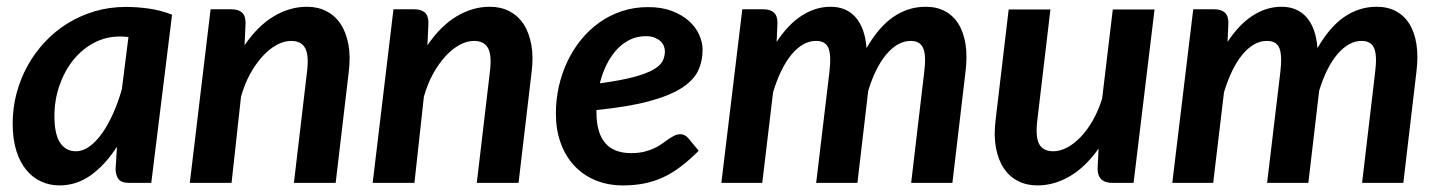

<svg xmlns="http://www.w3.org/2000/svg" viewBox="-20 -541 4261 568"><path d="M427.5 0 489 -497.5C467 -506.2 444.4 -512.2 421.2 -515.5C398.1 -518.8 375 -520.5 352 -520.5C320 -520.5 289.6 -516.2 260.8 -507.8C231.9 -499.2 205.1 -487.3 180.2 -472C155.4 -456.7 133 -438.3 113 -417C93 -395.7 75.9 -372.2 61.8 -346.8C47.6 -321.2 36.7 -294 29 -265C21.3 -236 17.5 -206.2 17.5 -175.5C17.5 -144.8 21.1 -118.1 28.2 -95.2C35.4 -72.4 45.2 -53.4 57.8 -38.2C70.2 -23.1 84.9 -11.7 101.8 -4C118.6 3.7 136.7 7.5 156 7.5C190 7.5 221.2 -2.8 249.5 -23.2C277.8 -43.7 303.3 -71.7 326 -107L322 -41C322 -29.3 324.8 -19.6 330.2 -11.8C335.8 -3.9 346.3 0 362 0ZM204.5 -93.5C184.8 -93.5 169.3 -101.8 158 -118.5C146.7 -135.2 141 -161.5 141 -197.5C141 -229.2 145.9 -259.2 155.8 -287.8C165.6 -316.2 179.1 -341.2 196.2 -362.8C213.4 -384.2 233.8 -401.3 257.5 -414C281.2 -426.7 306.8 -433 334.5 -433C342.5 -433 351 -432.5 360 -431.5L340.5 -277C333.2 -251.3 324.5 -227.3 314.5 -205C304.5 -182.7 293.7 -163.2 282 -146.8C270.3 -130.2 257.9 -117.2 244.8 -107.8C231.6 -98.2 218.2 -93.5 204.5 -93.5Z M541.5 0H665L693 -255C700 -280 709.1 -302.6 720.2 -322.8C731.4 -342.9 743.7 -360.2 757 -374.8C770.3 -389.2 784.2 -400.4 798.8 -408.2C813.2 -416.1 827.3 -420 841 -420C861.3 -420 875.3 -412.8 883 -398.2C890.7 -383.8 892.3 -359.8 888 -326.5L849.5 0H973L1011.5 -326.5C1015.5 -357.5 1015.2 -385.1 1010.8 -409.2C1006.2 -433.4 998.5 -453.8 987.5 -470.2C976.5 -486.8 962.5 -499.3 945.5 -508C928.5 -516.7 909.3 -521 888 -521C854.3 -521 821.7 -511.6 790 -492.8C758.3 -473.9 729.5 -445.3 703.5 -407L706.5 -473.5C706.5 -487.5 702.9 -497.7 695.8 -504C688.6 -510.3 678.5 -513.5 665.5 -513.5H603Z M1082.5 0H1206L1234 -255C1241 -280 1250.1 -302.6 1261.2 -322.8C1272.4 -342.9 1284.7 -360.2 1298 -374.8C1311.3 -389.2 1325.2 -400.4 1339.8 -408.2C1354.2 -416.1 1368.3 -420 1382 -420C1402.3 -420 1416.3 -412.8 1424 -398.2C1431.7 -383.8 1433.3 -359.8 1429 -326.5L1390.5 0H1514L1552.5 -326.5C1556.5 -357.5 1556.2 -385.1 1551.8 -409.2C1547.2 -433.4 1539.5 -453.8 1528.5 -470.2C1517.5 -486.8 1503.5 -499.3 1486.5 -508C1469.5 -516.7 1450.3 -521 1429 -521C1395.3 -521 1362.7 -511.6 1331 -492.8C1299.3 -473.9 1270.5 -445.3 1244.5 -407L1247.5 -473.5C1247.5 -487.5 1243.9 -497.7 1236.8 -504C1229.6 -510.3 1219.5 -513.5 1206.5 -513.5H1144Z M2058.5 -394C2058.5 -408.3 2055.2 -423 2048.5 -438C2041.8 -453 2031.8 -466.6 2018.2 -478.8C2004.8 -490.9 1987.9 -500.8 1967.8 -508.5C1947.6 -516.2 1924.2 -520 1897.5 -520C1869.8 -520 1843.9 -516 1819.8 -508C1795.6 -500 1773.4 -488.8 1753.2 -474.5C1733.1 -460.2 1715 -443.2 1699 -423.5C1683 -403.8 1669.5 -382.3 1658.5 -359C1647.5 -335.7 1639.1 -311 1633.2 -285C1627.4 -259 1624.5 -232.5 1624.5 -205.5C1624.5 -173.2 1629.2 -143.9 1638.8 -117.8C1648.2 -91.6 1661.7 -69.2 1679 -50.8C1696.3 -32.2 1717.2 -17.9 1741.5 -7.8C1765.8 2.4 1793 7.5 1823 7.5C1846 7.5 1867.3 5.5 1887 1.5C1906.7 -2.5 1925.3 -8.7 1943 -17C1960.7 -25.3 1978 -36 1995 -49C2012 -62 2029.3 -77.3 2047 -95L2015.5 -133C2012.5 -136.3 2009.1 -139 2005.2 -141C2001.4 -143 1997.5 -144 1993.5 -144C1986.8 -144 1980.7 -142.6 1975 -139.8C1969.3 -136.9 1963.6 -133.5 1957.8 -129.5C1951.9 -125.5 1945.6 -121 1938.8 -116C1931.9 -111 1924.2 -106.5 1915.8 -102.5C1907.2 -98.5 1897.3 -95.1 1886 -92.2C1874.7 -89.4 1861.7 -88 1847 -88C1778.7 -88 1744.5 -128.3 1744.5 -209V-215.5C1807.2 -221.8 1858.8 -230.4 1899.2 -241.2C1939.8 -252.1 1971.8 -265 1995.5 -280C2019.2 -295 2035.6 -312 2044.8 -331C2053.9 -350 2058.5 -371 2058.5 -394ZM1890.5 -434C1900.5 -434 1909.1 -432.6 1916.2 -429.8C1923.4 -426.9 1929.2 -423.4 1933.8 -419.2C1938.2 -415.1 1941.6 -410.3 1943.8 -405C1945.9 -399.7 1947 -394.5 1947 -389.5C1947 -379.2 1944.8 -369.5 1940.2 -360.5C1935.8 -351.5 1926.6 -343 1912.8 -335C1898.9 -327 1879.4 -319.7 1854.2 -313C1829.1 -306.3 1795.8 -300.2 1754.5 -294.5C1759.5 -314.8 1766.3 -333.6 1775 -350.8C1783.7 -367.9 1793.8 -382.7 1805.2 -395C1816.8 -407.3 1829.7 -416.9 1844 -423.8C1858.3 -430.6 1873.8 -434 1890.5 -434Z M2114 0H2235L2267 -268C2274 -291.3 2282.1 -312.4 2291.2 -331.2C2300.4 -350.1 2310.4 -366.1 2321.2 -379.2C2332.1 -392.4 2343.6 -402.5 2355.8 -409.5C2367.9 -416.5 2380.7 -420 2394 -420C2413 -420 2425.3 -412.8 2431 -398.2C2436.7 -383.8 2437.5 -359.8 2433.5 -326.5L2394.5 0H2516.5L2548.5 -272.5C2555.5 -295.5 2563.6 -316.2 2572.8 -334.5C2581.9 -352.8 2591.9 -368.3 2602.8 -381C2613.6 -393.7 2625 -403.3 2637 -410C2649 -416.7 2661.3 -420 2674 -420C2692.7 -420 2705.1 -412.8 2711.2 -398.2C2717.4 -383.8 2718.3 -359.8 2714 -326.5L2675.5 0H2797.5L2836 -326.5C2840 -357.5 2840.2 -385.1 2836.5 -409.2C2832.8 -433.4 2825.8 -453.8 2815.5 -470.2C2805.2 -486.8 2791.8 -499.3 2775.5 -508C2759.2 -516.7 2740.2 -521 2718.5 -521C2684.2 -521 2652.4 -511.1 2623.2 -491.2C2594.1 -471.4 2567.5 -440.5 2543.5 -398.5C2540.5 -438.2 2529.8 -468.5 2511.5 -489.5C2493.2 -510.5 2468.3 -521 2437 -521C2407.7 -521 2379.5 -512.4 2352.5 -495.2C2325.5 -478.1 2300.5 -452 2277.5 -417L2280 -473.5C2280 -487.5 2276.4 -497.7 2269.2 -504C2262.1 -510.3 2252 -513.5 2239 -513.5H2176Z M3087.5 -513H2964L2925.5 -187.5C2921.5 -156.5 2921.8 -128.8 2926.2 -104.5C2930.8 -80.2 2938.5 -59.8 2949.5 -43.2C2960.5 -26.8 2974.5 -14.2 2991.5 -5.5C3008.5 3.2 3027.7 7.5 3049 7.5C3082 7.5 3113.9 -1.5 3144.8 -19.5C3175.6 -37.5 3204 -64.8 3230 -101.5L3227 -42.5C3227 -14.2 3241.7 0 3271 0H3333.5L3395.5 -513H3272L3240.5 -249.5C3233.2 -225.8 3224 -204.3 3213 -185C3202 -165.7 3190 -149.2 3177 -135.8C3164 -122.2 3150.6 -111.8 3136.8 -104.5C3122.9 -97.2 3109.3 -93.5 3096 -93.5C3075.7 -93.5 3061.7 -100.8 3054 -115.2C3046.3 -129.8 3044.7 -153.8 3049 -187.5Z M3448 0H3569L3601 -268C3608 -291.3 3616.1 -312.4 3625.2 -331.2C3634.4 -350.1 3644.4 -366.1 3655.2 -379.2C3666.1 -392.4 3677.6 -402.5 3689.8 -409.5C3701.9 -416.5 3714.7 -420 3728 -420C3747 -420 3759.3 -412.8 3765 -398.2C3770.7 -383.8 3771.5 -359.8 3767.5 -326.5L3728.5 0H3850.5L3882.5 -272.5C3889.5 -295.5 3897.6 -316.2 3906.8 -334.5C3915.9 -352.8 3925.9 -368.3 3936.8 -381C3947.6 -393.7 3959 -403.3 3971 -410C3983 -416.7 3995.3 -420 4008 -420C4026.7 -420 4039.1 -412.8 4045.2 -398.2C4051.4 -383.8 4052.3 -359.8 4048 -326.5L4009.5 0H4131.5L4170 -326.5C4174 -357.5 4174.2 -385.1 4170.5 -409.2C4166.8 -433.4 4159.8 -453.8 4149.5 -470.2C4139.2 -486.8 4125.8 -499.3 4109.5 -508C4093.2 -516.7 4074.2 -521 4052.5 -521C4018.2 -521 3986.4 -511.1 3957.2 -491.2C3928.1 -471.4 3901.5 -440.5 3877.5 -398.5C3874.5 -438.2 3863.8 -468.5 3845.5 -489.5C3827.2 -510.5 3802.3 -521 3771 -521C3741.7 -521 3713.5 -512.4 3686.5 -495.2C3659.5 -478.1 3634.5 -452 3611.5 -417L3614 -473.5C3614 -487.5 3610.4 -497.7 3603.2 -504C3596.1 -510.3 3586 -513.5 3573 -513.5H3510Z"/></svg>

Font: Lato
Style: Bold Italic
Weight: 700
Italic angle: -7°
Designer: Lukasz Dziedzic
Foundry: tyPoland Lukasz Dziedzic
Version: Version 2.007; 2014-02-27